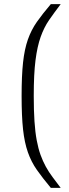

<svg xmlns="http://www.w3.org/2000/svg" viewBox="-20 -763 335 933"><path d="M227 150Q187 102 159.5 63Q132 24 115.5 -23Q99 -70 92 -134Q85 -198 85 -297Q85 -395 92 -459.5Q99 -524 115.5 -571Q132 -618 159.5 -657Q187 -696 227 -743H275Q243 -701 218.5 -665.5Q194 -630 177.5 -583.5Q161 -537 152.5 -470Q144 -403 144 -297Q144 -227 147.5 -174Q151 -121 158.5 -81Q166 -41 177 -10.5Q188 20 202.5 46.5Q217 73 235.5 97.5Q254 122 275 150Z"/></svg>

Font: Azeri Sans Light
Style: Regular
Weight: 300
Designer: Hector Gatti & Omnibus-Type (original fonts) / Cristiano Sobral (main changes and remastering)
Version: Version 1.000; ttfautohint (v1.6)